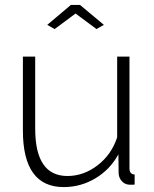

<svg xmlns="http://www.w3.org/2000/svg" viewBox="-20 -750 627 780"><path d="M172 -649 268 -730H305L402 -649L372 -632L287 -695L202 -632ZM73 -220V-520H123V-227Q123 -35 254 -35Q320 -35 376.5 -78.5Q433 -122 456 -192V-520H506V-66Q506 -42 527 -41V0Q510 1 502 0Q485 -2 474 -15Q463 -28 462 -45L461 -123Q427 -61 367.5 -25.5Q308 10 239 10Q73 10 73 -220Z"/></svg>

Font: Raleway-v4020 Light
Style: Regular
Weight: 300
Designer: Matt McInerney, Pablo Impallari, Rodrigo Fuenzalida
Foundry: Matt McInerney, Pablo Impallari, Rodrigo Fuenzalida
Version: Version 4.020;PS 004.020;hotconv 1.0.88;makeotf.lib2.5.64775